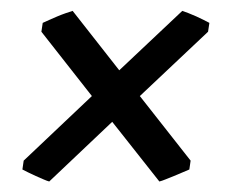

<svg xmlns="http://www.w3.org/2000/svg" viewBox="-20 -455 440 360"><path d="M24.4 -153.8 152.3 -274.9 57.6 -395.5 60.1 -412.1Q64.5 -414.1 72 -417.5Q79.6 -420.9 87.6 -424.3Q95.7 -427.7 103.5 -430.4Q111.3 -433.1 116.2 -434.6L203.6 -323.2L321.8 -434.6Q326.2 -433.1 333.3 -430.4Q340.3 -427.7 347.9 -424.3Q355.5 -420.9 362.1 -417.5Q368.7 -414.1 372.6 -412.1L370.1 -395.5L242.2 -274.9L337.4 -153.8L335 -137.2Q330.1 -135.3 322.3 -131.8Q314.5 -128.4 306.2 -125Q297.9 -121.6 290.5 -118.7Q283.2 -115.7 278.8 -114.7L190.4 -226.6L72.3 -114.7Q68.4 -115.7 61.5 -118.7Q54.7 -121.6 47.1 -125Q39.6 -128.4 32.7 -131.8L22 -137.2Z"/></svg>

Font: Gentium Basic
Style: Bold Italic
Weight: 700
Italic angle: -8°
Designer: J. Victor Gaultney and Annie Olsen
Foundry: SIL International
Version: Version 1.102; 2013; Maintenance release